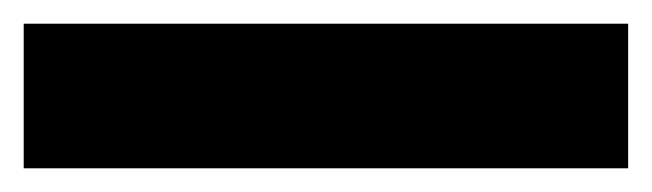

<svg xmlns="http://www.w3.org/2000/svg" viewBox="-22 44 550 162"><path d="M508 186H-2V64H508Z"/></svg>

Font: Noto Sans Display SemiCondensed Black
Style: Regular
Weight: 900
Width: 4
Designer: Monotype Design Team
Foundry: Monotype Imaging Inc.
Version: Version 1.900